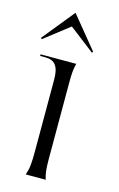

<svg xmlns="http://www.w3.org/2000/svg" viewBox="-116 -753 497 801"><g transform="rotate(15 132.5 -352.5)"><path d="M-1 -562 107 -646 216 -562 220 -567 107 -705 -5 -567ZM81 0H167C159 -25 157 -45 157 -95V-416C157 -460 159 -476 165 -500H11V-493H34C75 -493 93 -469 93 -413V-105C93 -50 91 -30 81 0Z"/></g></svg>

Font: Sinistre
Style: Regular
Weight: 400
Designer: Jules Durand
Foundry: Collletttivo
Version: Version 69.420;Glyphs 3.2 (3217)